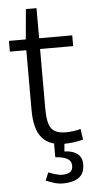

<svg xmlns="http://www.w3.org/2000/svg" viewBox="-56 -652 425 869"><g transform="rotate(-5 156.5 -217.5)"><path d="M214.8 4.9Q147.9 4.9 114.7 -34.2Q81.5 -73.2 81.5 -160.2V-456.1L103.5 -432.1H6.8V-481H105.5L81.5 -459L95.7 -617.7H144V-459L122.1 -481H294.4V-432.1H122.1L144 -456.1V-159.2Q144 -95.7 162.1 -71Q180.2 -46.4 226.6 -46.4Q244.1 -46.4 262.5 -48.8Q280.8 -51.3 294.9 -55.7L302.2 -6.8Q279.8 -1 257.3 2Q234.9 4.9 214.8 4.9ZM195.8 183.1Q172.9 183.1 152.8 176.5Q132.8 169.9 117.2 163.6L132.3 127.4Q144 132.3 161.6 137.9Q179.2 143.6 195.8 143.6Q217.3 143.6 230 135.3Q242.7 127 242.7 106.9Q242.7 85 223.9 74.5Q205.1 64 169.9 62V-4.9H217.3L213.4 39.6Q249.5 40 271.2 56.2Q293 72.3 293 104.5Q293 147 266.1 165Q239.3 183.1 195.8 183.1Z"/></g></svg>

Font: Anaheim
Style: Regular
Weight: 400
Designer: Vernon Adams
Foundry: Vernon Adams
Version: Version 2.001